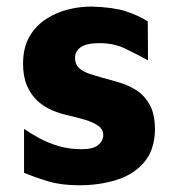

<svg xmlns="http://www.w3.org/2000/svg" viewBox="-20 -536 522 571"><path d="M216.1 15Q162.1 15 123.5 3.3Q84.9 -8.4 51.5 -22.1V-152.7Q72 -138.5 98.1 -124.4Q124.2 -110.3 155.5 -101.3Q186.8 -92.3 222.3 -92.3Q257.6 -92.3 272.3 -104.9Q287 -117.4 287 -134.9Q287 -151.7 271.8 -162.1Q256.7 -172.6 232.7 -179.8Q208.7 -187 182 -193.1Q157.9 -198.3 134 -208.5Q110.1 -218.7 90.8 -236.6Q71.6 -254.6 60.1 -281.5Q48.6 -308.5 48.6 -346.1Q48.6 -394.6 67.6 -427.2Q86.6 -459.8 117.6 -479.8Q148.5 -499.7 184.8 -508.4Q221 -517.1 254.8 -516.4Q317.3 -514.3 353.5 -502.7Q389.7 -491 419.5 -472.5L420.2 -356.4Q386.4 -375 352.6 -391.3Q318.7 -407.7 275.6 -407.7Q237.4 -407.7 220.3 -395.7Q203.2 -383.8 203.2 -363.8Q203.2 -344.9 214.8 -334Q226.4 -323.1 245.4 -316.8Q264.3 -310.4 286.9 -304.2Q311.9 -297.6 338.6 -289.5Q365.2 -281.4 388.6 -265.6Q411.9 -249.7 426.4 -222.3Q440.9 -194.8 440.9 -149.5Q439.5 -88.8 408 -52.6Q376.4 -16.3 325.5 -0.6Q274.5 15 216.1 15Z"/></svg>

Font: Maven Pro
Style: Regular
Weight: 400
Designer: Joe Prince
Foundry: Joe Prince
Version: Version 2.103